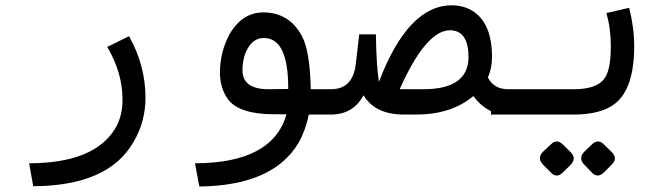

<svg xmlns="http://www.w3.org/2000/svg" viewBox="-20 -426 2448 714"><path d="M378.9 -251.5 460 -291.5Q521.5 -180.7 521 -61Q520.5 26.9 477.1 101.1Q383.8 265.1 103.5 266.6L88.4 181.2Q330.1 180.7 408.2 52.2Q437 4.9 435.5 -61Q434.6 -156.2 378.9 -251.5Z M1128.4 0Q1115.7 60.5 1090.8 104Q997.1 264.2 721.2 267.6L705.1 181.2Q993.7 180.7 1045.4 -1H1000.5Q868.7 -1 827.6 -57.1Q798.3 -98.1 797.9 -155.8Q798.3 -233.9 833.5 -298.3Q880.4 -379.9 959.5 -379.9Q1056.2 -379.4 1103 -291.5Q1129.9 -241.2 1134.8 -120.6L1135.7 -94.2H1220.7V0ZM979 -94.2Q1011.7 -94.2 1051.8 -95.2V-99.6Q1051.8 -284.7 960.9 -284.7Q921.9 -284.7 899.4 -242.7Q881.8 -209.5 881.8 -164.6Q881.8 -94.2 979 -94.2Z M1466.3 -94.2H1554.2Q1720.7 -94.2 1722.2 -211.9Q1722.7 -313 1653.3 -313.5Q1564 -313 1466.3 -94.2ZM1740.2 -68.8Q1658.7 0 1527.3 0H1481.9Q1375 0 1332 -71.8Q1293 0 1210.9 0H1202.6V-94.2H1210.9Q1293 -94.2 1303.2 -189.5L1315.9 -298.3H1377.9Q1379.4 -183.6 1389.2 -121.6Q1497.6 -406.7 1660.6 -406.2Q1719.2 -405.8 1757.8 -369.6Q1809.6 -320.3 1809.6 -216.8Q1810.1 -173.3 1794.4 -138.2Q1815.9 -94.2 1870.1 -94.2H1873V0H1866.7Q1791 0 1740.2 -68.8Z M2115.2 -94.2Q2192.9 -94.2 2223.6 -128.9Q2251.5 -158.7 2251.5 -254.4Q2251.5 -320.8 2234.9 -377.4L2319.8 -397Q2338.4 -323.2 2338.4 -253.9Q2338.4 -97.7 2267.6 -41Q2216.8 0 2111.3 0H1805.7V-94.2ZM2226.4 111.7 2255.2 139.9Q2278.7 162.9 2254.1 186.9L2225.9 215.1Q2202.4 237.6 2182 216.7L2153.3 186.9Q2129.8 162.9 2152.2 138.8L2180.5 111.7Q2203.4 88.2 2226.4 111.7ZM2073.4 111.7 2102.1 139.9Q2125.1 162.9 2102.1 186.9L2073.4 215.1Q2050.4 237.6 2029.5 216.7L2000.2 186.9Q1976.2 162.9 1998.6 138.8L2027.9 111.7Q2050.4 88.2 2073.4 111.7Z"/></svg>

Font: Vazir Code Hack
Style: Code-Hack
Weight: 400
Foundry: DejaVu fonts team - Redesigned by Saber Rastikerdar
Version: Version 1.1.2